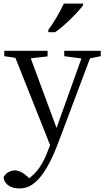

<svg xmlns="http://www.w3.org/2000/svg" viewBox="-24 -786 609 1073"><path d="M246 -619V-606H284C337 -642 415 -721 440 -756V-766H333C312 -721 275 -657 246 -619ZM539 -472V-502H335V-472L431 -459L292 -71L148 -460L242 -471V-502H0V-472L62 -463L256 25L247 48C220 124 184 178 139 210L131 202C106 179 82 167 58 166C28 169 7 182 -4 205C-3 215 0 224 6 233C22 256 49 267 87 267C100 267 112 265 125 261C188 240 246 159 300 16L479 -460Z"/></svg>

Font: Noto Serif Tangut
Style: Regular
Weight: 400
Designer: YANG Xicheng
Foundry: Liu Zhao Studio
Version: Version 2.169